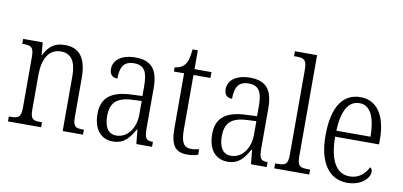

<svg xmlns="http://www.w3.org/2000/svg" viewBox="-72 -988 2573 1227"><g transform="rotate(10 1215.0 -375.0)"><path d="M26 0H241V-32H234C184 -32 166 -38 166 -102V-326C166 -427 202 -499 283 -499C355 -499 381 -443 381 -355V0H513V-32H507C458 -32 442 -39 442 -105V-355C442 -486 394 -544 301 -544C238 -544 198 -519 167 -455H164L157 -536H30V-504H38C86 -504 105 -497 105 -433V-105C105 -39 86 -32 36 -32H26Z M707 10C782 10 814 -36 845 -91H850L859 0H961V-32H958C918 -32 906 -45 906 -110V-372C906 -495 858 -544 759 -544C669 -544 616 -503 616 -445C616 -409 634 -391 667 -391C667 -464 688 -506 756 -506C827 -506 844 -458 844 -372V-309L775 -306C644 -301 581 -253 581 -148C581 -41 635 10 707 10ZM722 -31C668 -31 644 -77 644 -145C644 -225 680 -270 785 -274L845 -277V-188C845 -101 795 -31 722 -31Z M1191 10C1217 10 1243 5 1260 -1V-37C1241 -33 1227 -30 1206 -30C1163 -30 1142 -59 1142 -141V-498H1252V-536H1142V-658H1108C1103 -605 1095 -575 1078 -555C1064 -538 1043 -528 1015 -525V-498H1081V-143C1081 -29 1114 10 1191 10Z M1451 10C1526 10 1558 -36 1589 -91H1594L1603 0H1705V-32H1702C1662 -32 1650 -45 1650 -110V-372C1650 -495 1602 -544 1503 -544C1413 -544 1360 -503 1360 -445C1360 -409 1378 -391 1411 -391C1411 -464 1432 -506 1500 -506C1571 -506 1588 -458 1588 -372V-309L1519 -306C1388 -301 1325 -253 1325 -148C1325 -41 1379 10 1451 10ZM1466 -31C1412 -31 1388 -77 1388 -145C1388 -225 1424 -270 1529 -274L1589 -277V-188C1589 -101 1539 -31 1466 -31Z M1754 0H1981V-32H1970C1915 -32 1898 -39 1898 -105V-760H1754V-728H1769C1815 -728 1837 -722 1837 -656V-105C1837 -39 1820 -32 1765 -32H1754Z M2228 10C2324 10 2371 -49 2371 -85C2371 -100 2364 -109 2356 -113C2336 -71 2298 -33 2237 -33C2153 -33 2103 -107 2102 -267H2387V-298C2387 -455 2325 -544 2219 -544C2105 -544 2040 -451 2040 -263C2040 -89 2110 10 2228 10ZM2325 -306H2103C2108 -431 2144 -505 2220 -505C2294 -505 2323 -424 2325 -306Z"/></g></svg>

Font: Noto Serif Sinhala Condensed Light
Style: Regular
Weight: 300
Width: 3
Designer: Jelle Bosma - Monotype Design Team
Foundry: Monotype Imaging Inc.
Version: Version 2.007